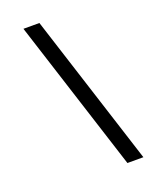

<svg xmlns="http://www.w3.org/2000/svg" viewBox="-169 -904 866 1108"><g transform="rotate(-20 263.5 -349.5)"><path d="M215 -816 514 117H416L117 -816Z"/></g></svg>

Font: Steamflix Grotesk
Style: Regular
Weight: 400
Designer: Julieta Ulanovsky
Foundry: Julieta Ulanovsky
Version: Version 4.000;PS 004.000;hotconv 1.0.88;makeotf.lib2.5.64775